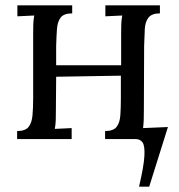

<svg xmlns="http://www.w3.org/2000/svg" viewBox="-20 -520 668 718"><path d="M500 178Q518 101 520 63Q522 25 513 12.5Q504 0 487 0H373V-30Q404 -30 416 -45.5Q428 -61 430 -88.5Q432 -116 432 -152V-237L190 -233L189 -106Q189 -86 188.5 -70.5Q188 -55 185 -38L248 -41V0H44V-30Q75 -30 87 -45.5Q99 -61 101.5 -88.5Q104 -116 104 -152V-394Q104 -414 104.5 -429.5Q105 -445 108 -462L45 -459V-500H250V-470Q219 -470 207 -454.5Q195 -439 193 -411.5Q191 -384 190 -348V-276H433V-394Q433 -414 433.5 -429.5Q434 -445 437 -462L374 -459V-500H578V-470Q548 -470 535.5 -454.5Q523 -439 521.5 -411.5Q520 -384 519 -348L518 -106Q518 -87 517.5 -72.5Q517 -58 515 -41L608 -45L538 178Z"/></svg>

Font: Lora
Style: Regular
Weight: 400
Designer: Olga Karpushina, Alexei Vanyashin (Cyrillic)
Foundry: Cyreal
Version: Version 3.005; ttfautohint (v1.8.4.7-5d5b)